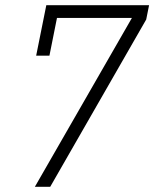

<svg xmlns="http://www.w3.org/2000/svg" viewBox="-20 -718 593 738"><path d="M114 0 487 -649H199L170 -504H119L158 -698H553L542 -643L173 0Z"/></svg>

Font: IBM Plex Sans Cond Light
Style: Italic
Weight: 300
Width: 3
Italic angle: -11°
Designer: Mike Abbink, Paul van der Laan, Pieter van Rosmalen
Foundry: Bold Monday
Version: Version 1.3